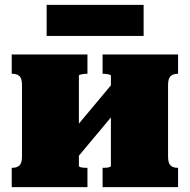

<svg xmlns="http://www.w3.org/2000/svg" viewBox="-20 -766 777 786"><path d="M70 -125V-418Q70 -445 59.5 -454.5Q49 -464 30 -464H28V-543H338V-464H334Q328 -464 321 -463Q314 -462 308.5 -460.5Q303 -459 303 -456V-86Q303 -84 308.5 -82Q314 -80 321 -79.5Q328 -79 333 -79H338V0H28V-79H30Q49 -79 59.5 -88.5Q70 -98 70 -125ZM434 -86V-456Q434 -459 428.5 -460.5Q423 -462 416.5 -463Q410 -464 404 -464H400V-543H709V-464H707Q689 -464 678.5 -454.5Q668 -445 668 -418V-125Q668 -98 678.5 -88.5Q689 -79 707 -79H709V0H400V-79H404Q410 -79 416.5 -79.5Q423 -80 428.5 -82Q434 -84 434 -86ZM290 -113 232 -175 446 -431 504 -369ZM171 -746H568V-619H171Z"/></svg>

Font: Roboto Serif Black
Style: Regular
Weight: 900
Designer: Greg Gazdowicz
Foundry: Commercial Type
Version: Version 1.008